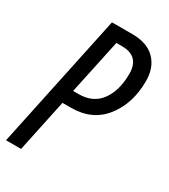

<svg xmlns="http://www.w3.org/2000/svg" viewBox="-178 -799 777 884"><g transform="rotate(30 211.0 -357.0)"><path d="M0 0H80L139 -279H184Q297 -279 359.5 -359Q422 -439 422 -558Q422 -629 380.5 -671.5Q339 -714 259 -714H151ZM154 -351 216 -642H246Q339 -642 339 -548Q339 -460 299.5 -405.5Q260 -351 183 -351Z"/></g></svg>

Font: Noto Sans UI Condensed
Style: Italic
Weight: 400
Width: 3
Italic angle: -12°
Designer: Monotype Design Team
Foundry: Monotype Imaging Inc.
Version: Version 1.901